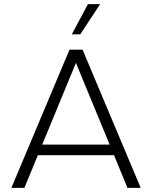

<svg xmlns="http://www.w3.org/2000/svg" viewBox="-20 -908 735 928"><path d="M660 0 379 -668H316L35 0H98L163 -158H531L596 0ZM510 -209H184L347 -604ZM368 -742 464 -888H405L327 -742Z"/></svg>

Font: Gantari Light
Style: Regular
Weight: 300
Designer: Anugrah Pasau
Foundry: Lafontype
Version: Version 1.000